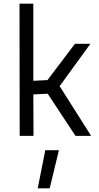

<svg xmlns="http://www.w3.org/2000/svg" viewBox="-20 -738 537 1043"><path d="M87 0 86 -718H161V-299L238 -303L387 -500H471L304 -270L475 0H390L239 -229L161 -225L162 0ZM226 78H300L250 285H185Z"/></svg>

Font: Panefresco 400wt
Style: Regular
Weight: 400
Foundry: Campivisivi & Chank Co
Version: Version 1.002